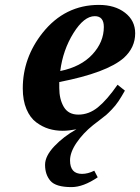

<svg xmlns="http://www.w3.org/2000/svg" viewBox="-20 -522 572 784"><path d="M73 -161Q73 -286 154 -388Q245 -502 384 -502Q449 -502 490.5 -470Q532 -438 532 -386Q532 -328 486 -286Q417 -225 222 -187V-163Q222 -117 240.5 -85.5Q259 -54 300 -54Q343 -54 380 -84Q417 -114 460 -176L490 -152Q476 -127 464 -109Q452 -91 436.5 -75Q421 -59 414 -53Q407 -47 386 -31Q365 -15 360 -11Q319 22 292.5 61Q266 100 266 133Q266 188 315 188Q339 188 365 175L379 202Q320 242 272 242Q208 242 186 216.5Q164 191 164 151Q164 115 202 75Q240 35 292 6Q260 12 236 12Q206 12 179.5 4Q153 -4 128 -22.5Q103 -41 88 -76.5Q73 -112 73 -161ZM226 -232Q310 -249 357 -299.5Q404 -350 404 -412Q404 -456 367 -456Q323 -456 280 -387Q237 -318 226 -232Z"/></svg>

Font: Lingua Franca
Style: Bold Italic
Weight: 700
Italic angle: -13°
Version: Version 1.19